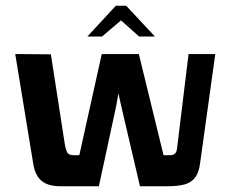

<svg xmlns="http://www.w3.org/2000/svg" viewBox="-20 -648 806 668"><path d="M190 0Q161 0 141.5 -8.5Q122 -17 110.5 -35Q99 -53 95 -82L33 -460L157 -459L206 -143Q210 -123 215.5 -115.5Q221 -108 237 -108H256L334 -460H463L549 -108H572Q583 -108 589 -114Q595 -120 596 -132L636 -460H729L676 -79Q672 -48 659 -30.5Q646 -13 622.5 -6.5Q599 0 563 0H467L402 -278L392 -323L384 -278L324 0ZM284 -521 383 -628H419L519 -521H464L401 -577L335 -521Z"/></svg>

Font: Genos SemiBold
Style: Regular
Weight: 600
Designer: Robert E. Leuschke
Foundry: Robert E. Leuschke
Version: Version 1.010